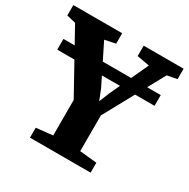

<svg xmlns="http://www.w3.org/2000/svg" viewBox="-188 -894 1026 1045"><g transform="rotate(30 325.5 -371.5)"><path d="M239 -73.5V-296.5L35.5 -664L-21 -677.5V-743H286V-677.5L218.5 -663.5L336.5 -426L362.5 -360L389.5 -426L499.5 -663.5L421 -677.5V-743H672V-677.5L610 -665.5L409 -297.5V-73L516.5 -62.5V0H135.5V-62.5ZM636 -556.5V-489H24.5V-556.5Z"/></g></svg>

Font: Merriweather 20pt ExtraBold
Style: Regular
Weight: 800
Version: Version 2.100